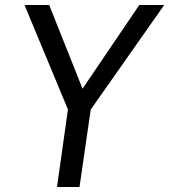

<svg xmlns="http://www.w3.org/2000/svg" viewBox="-20 -743 672 763"><path d="M206.5 0 250 -308 77.5 -723H175.5L308 -390.5L533.5 -723H632.5L340.5 -307.5L296 0Z"/></svg>

Font: Public Sans
Style: Italic
Weight: 400
Italic angle: -8°
Designer: The Public Sans project authors (U.S. Web Design System). Libre Franklin designed by Pablo Impallari and Rodrigo Fuenzal
Version: Version 1.008; ttfautohint (v1.8.1) -l 8 -r 50 -G 200 -x 14 